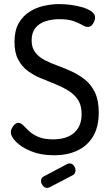

<svg xmlns="http://www.w3.org/2000/svg" viewBox="-20 -753 542 941"><path d="M245 8Q181 8 133 -11.5Q85 -31 59 -57.5Q33 -84 33 -105Q33 -115 38.5 -125.5Q44 -136 52.5 -143.5Q61 -151 70 -151Q82 -151 93.5 -139Q105 -127 122.5 -110.5Q140 -94 168 -82Q196 -70 241 -70Q283 -70 314 -83.5Q345 -97 362.5 -124.5Q380 -152 380 -194Q380 -237 362 -264Q344 -291 314.5 -309Q285 -327 250.5 -341Q216 -355 180.5 -369.5Q145 -384 116 -405.5Q87 -427 69 -461Q51 -495 51 -547Q51 -602 71 -638Q91 -674 124 -695Q157 -716 195.5 -724.5Q234 -733 271 -733Q298 -733 328 -729Q358 -725 385 -717Q412 -709 429 -696.5Q446 -684 446 -667Q446 -659 442 -648.5Q438 -638 430 -629.5Q422 -621 410 -621Q399 -621 383 -630.5Q367 -640 340.5 -649.5Q314 -659 271 -659Q235 -659 203.5 -649Q172 -639 153.5 -616Q135 -593 135 -555Q135 -519 153 -496Q171 -473 200 -458Q229 -443 264 -430.5Q299 -418 334 -401.5Q369 -385 398.5 -361Q428 -337 446 -298.5Q464 -260 464 -202Q464 -130 435.5 -83.5Q407 -37 358 -14.5Q309 8 245 8ZM211 168Q199 168 190 157Q181 146 181 134Q181 119 194 112L311 50Q317 48 321 48Q334 48 342 59Q350 70 350 82Q350 99 336 106L223 165Q220 166 217 167Q214 168 211 168Z"/></svg>

Font: Dosis ExtraLight Medium
Style: Regular
Weight: 500
Version: Version 3.001; ttfautohint (v1.8.2)